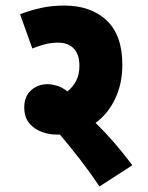

<svg xmlns="http://www.w3.org/2000/svg" viewBox="-20 -652 530 689"><path d="M455 -59 337 17Q305 -31 267.5 -79.5Q230 -128 195 -169Q190 -169 184 -169Q156 -169 129 -179Q102 -189 84.5 -210.5Q67 -232 67 -267Q67 -305 91 -327.5Q115 -350 152 -350Q165 -350 184 -344.5Q203 -339 222 -324Q241 -339 253 -361.5Q265 -384 265 -416Q265 -457 244.5 -478Q224 -499 189 -499Q162 -499 139 -492.5Q116 -486 96 -478L52 -601Q89 -615 127 -623.5Q165 -632 211 -632Q306 -632 362.5 -579Q419 -526 419 -420Q419 -352 393.5 -298Q368 -244 323 -211Q356 -179 389 -141Q422 -103 455 -59Z"/></svg>

Font: Noto Sans ExtraCondensed Black
Style: Regular
Weight: 900
Width: 2
Designer: Monotype Design Team
Foundry: Monotype Imaging Inc.
Version: Version 2.013; ttfautohint (v1.8.4.7-5d5b)